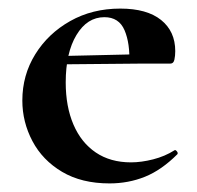

<svg xmlns="http://www.w3.org/2000/svg" viewBox="-20 -415 458 447"><path d="M235 12Q170 12 124.5 -15Q79 -42 55.5 -86.5Q32 -131 32 -181Q32 -240 62 -288.5Q92 -337 143.5 -366Q195 -395 260 -395Q322 -395 355 -368.5Q388 -342 388 -296Q388 -285 386 -276Q384 -267 377 -267H281Q283 -314 270 -344.5Q257 -375 223 -375Q183 -375 158 -333.5Q133 -292 133 -223Q133 -167 151 -125Q169 -83 203 -60Q237 -37 285 -37Q309 -37 336.5 -44Q364 -51 386 -65Q388 -67 391.5 -63Q395 -59 393 -56Q356 -19 317.5 -3.5Q279 12 235 12ZM98 -265 97 -284 316 -289V-267Z"/></svg>

Font: Cormorant Light
Style: Regular
Weight: 300
Designer: Christian Thalmann (Catharsis Fonts)
Foundry: Catharsis Fonts
Version: Version 4.000